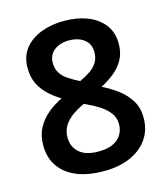

<svg xmlns="http://www.w3.org/2000/svg" viewBox="-110 -809 791 905"><g transform="rotate(-15 286.0 -356.5)"><path d="M286 -723Q348 -723 398 -704Q448 -685 478 -647Q508 -609 508 -552Q508 -509 490.5 -476.5Q473 -444 443.5 -420Q414 -396 377 -377Q418 -357 453 -330.5Q488 -304 509.5 -268.5Q531 -233 531 -185Q531 -126 500.5 -82Q470 -38 415 -14Q360 10 287 10Q208 10 153 -13Q98 -36 69 -79Q40 -122 40 -181Q40 -230 59.5 -266Q79 -302 111 -328.5Q143 -355 181 -373Q148 -393 121 -418.5Q94 -444 78.5 -476.5Q63 -509 63 -553Q63 -609 93.5 -647Q124 -685 174.5 -704Q225 -723 286 -723ZM160 -187Q160 -143 191 -114.5Q222 -86 285 -86Q347 -86 379 -113.5Q411 -141 411 -187Q411 -217 394 -240Q377 -263 350 -281Q323 -299 290 -314L276 -321Q240 -305 214 -285.5Q188 -266 174 -242Q160 -218 160 -187ZM285 -628Q241 -628 212.5 -606Q184 -584 184 -544Q184 -515 198 -494Q212 -473 235.5 -458Q259 -443 287 -429Q315 -442 337.5 -457Q360 -472 373.5 -493Q387 -514 387 -544Q387 -584 358.5 -606Q330 -628 285 -628Z"/></g></svg>

Font: Noto Sans Armenian SemiBold
Style: Regular
Weight: 600
Designer: Monotype Design Team
Foundry: Monotype Imaging Inc.
Version: Version 2.007